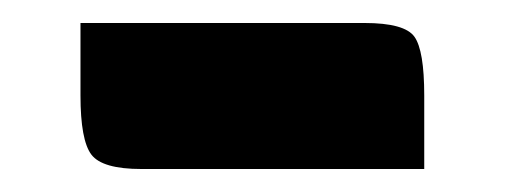

<svg xmlns="http://www.w3.org/2000/svg" viewBox="-20 -715 439 167"><path d="M349 -568H103Q69 -568 59.5 -580.5Q50 -593 50 -632V-695H297Q332 -695 340.5 -683Q349 -671 349 -632Z"/></svg>

Font: Changa One
Style: Regular
Weight: 400
Designer: Eduardo Rodriguez Tunni
Foundry: Eduardo Rodriguez Tunni
Version: Version 1.003